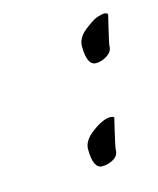

<svg xmlns="http://www.w3.org/2000/svg" viewBox="-60 -407 321 389"><g transform="rotate(-15 101.0 -212.0)"><path d="M193 -361Q197 -361 200 -358V-357Q198 -349 194.5 -334Q191 -319 188.5 -308Q186 -297 186 -294Q186 -283 174.5 -275.5Q163 -268 151 -268Q132 -268 132 -309Q132 -317 136.5 -325Q141 -333 148.5 -339Q156 -345 164 -350.5Q172 -356 180 -358.5Q188 -361 193 -361ZM144 -88Q144 -76 133 -69.5Q122 -63 109 -63Q90 -63 90 -104Q90 -122 112.5 -138.5Q135 -155 150 -155Q155 -155 157 -153H158V-152Q156 -144 152.5 -129Q149 -114 146.5 -102.5Q144 -91 144 -88Z"/></g></svg>

Font: Bilbo Swash Caps
Style: Regular
Weight: 400
Designer: Robert E. Leuschke
Foundry: Robert E. Leuschke
Version: Version 1.002